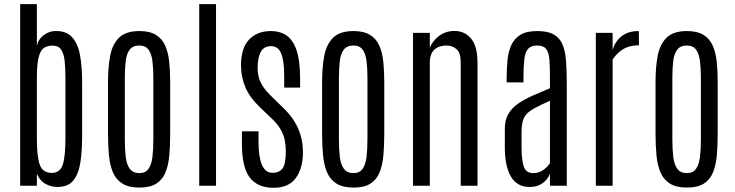

<svg xmlns="http://www.w3.org/2000/svg" viewBox="-20 -890 3521 920"><path d="M255.4 5.9Q226.6 5.9 199.5 -8.1Q172.4 -22 156.7 -57.1V0H76.7V-870.1H156.7V-670.9Q163.1 -701.7 189.2 -721.2Q215.3 -740.7 243.2 -741.2Q298.3 -743.2 326.4 -710.7Q354.5 -678.2 364 -622.6Q373.5 -566.9 373.5 -498V-235.8Q373.5 -167 365.2 -112.3Q356.9 -57.6 331.8 -25.9Q306.6 5.9 255.4 5.9ZM228.5 -61.5Q267.6 -62 280.5 -100.3Q293.5 -138.7 293.5 -227.1V-519Q293.5 -565.4 289.6 -599.6Q285.6 -633.8 272.7 -652.6Q259.8 -671.4 231.4 -671.4Q208.5 -671.4 191.9 -661.4Q175.3 -651.4 166 -618.7Q156.7 -585.9 156.7 -518.1V-224.1Q156.7 -140.6 170.4 -101.1Q184.1 -61.5 228.5 -61.5Z M647.9 8.8Q597.2 8.8 566.9 -10Q536.6 -28.8 521.7 -63Q506.8 -97.2 502.2 -144.5Q497.6 -191.9 497.6 -249V-498Q497.6 -566.9 507.8 -622.1Q518.1 -677.2 550.3 -709.2Q582.5 -741.2 647.9 -741.2Q697.3 -741.2 727.1 -722.9Q756.8 -704.6 771.5 -671.6Q786.1 -638.7 790.8 -594.2Q795.4 -549.8 795.4 -498V-249Q795.4 -192.9 791.3 -145.8Q787.1 -98.6 772.9 -64Q758.8 -29.3 729.2 -10.3Q699.7 8.8 647.9 8.8ZM647.9 -60.5Q677.2 -60.5 691.7 -81.1Q706.1 -101.6 710.4 -137.9Q714.8 -174.3 714.8 -222.7V-516.1Q714.8 -562.5 710.4 -597.4Q706.1 -632.3 691.7 -652.1Q677.2 -671.9 647.9 -671.9Q616.7 -671.9 601.6 -652.1Q586.4 -632.3 582.3 -597.4Q578.1 -562.5 578.1 -516.1V-222.7Q578.1 -174.3 582.5 -137.9Q586.9 -101.6 602.1 -81.1Q617.2 -60.5 647.9 -60.5Z M934.6 0V-870.1H1015.1V0Z M1291 9.8Q1213.9 9.8 1176.5 -39.6Q1139.2 -88.9 1139.2 -199.7V-260.7H1218.8V-209Q1218.8 -138.2 1235.1 -100.1Q1251.5 -62 1285.2 -62Q1319.3 -62 1334.5 -84Q1349.6 -106 1349.6 -164.1Q1349.6 -191.4 1344.7 -217Q1339.8 -242.7 1325 -269.3Q1310.1 -295.9 1279.3 -324.7L1226.1 -375.5Q1176.8 -422.4 1155.8 -471.7Q1134.8 -521 1134.8 -576.2Q1134.8 -660.2 1173.8 -700.7Q1212.9 -741.2 1277.8 -741.2Q1321.3 -741.2 1352.5 -720.2Q1383.8 -699.2 1400.9 -649.4Q1418 -599.6 1418 -513.2V-470.2H1341.8V-526.9Q1341.8 -599.6 1327.1 -634.3Q1312.5 -668.9 1279.3 -668.9Q1244.1 -668.9 1229.5 -641.4Q1214.8 -613.8 1214.4 -564.9Q1214.4 -542.5 1219.7 -520.8Q1225.1 -499 1240 -476.1Q1254.9 -453.1 1283.7 -425.3L1335.4 -375Q1386.7 -325.7 1409.2 -272.9Q1431.6 -220.2 1431.6 -161.1Q1431.6 -84.5 1397.7 -37.4Q1363.8 9.8 1291 9.8Z M1673.8 8.8Q1623 8.8 1592.8 -10Q1562.5 -28.8 1547.6 -63Q1532.7 -97.2 1528.1 -144.5Q1523.4 -191.9 1523.4 -249V-498Q1523.4 -566.9 1533.7 -622.1Q1543.9 -677.2 1576.2 -709.2Q1608.4 -741.2 1673.8 -741.2Q1723.1 -741.2 1752.9 -722.9Q1782.7 -704.6 1797.4 -671.6Q1812 -638.7 1816.7 -594.2Q1821.3 -549.8 1821.3 -498V-249Q1821.3 -192.9 1817.1 -145.8Q1813 -98.6 1798.8 -64Q1784.7 -29.3 1755.1 -10.3Q1725.6 8.8 1673.8 8.8ZM1673.8 -60.5Q1703.1 -60.5 1717.5 -81.1Q1731.9 -101.6 1736.3 -137.9Q1740.7 -174.3 1740.7 -222.7V-516.1Q1740.7 -562.5 1736.3 -597.4Q1731.9 -632.3 1717.5 -652.1Q1703.1 -671.9 1673.8 -671.9Q1642.6 -671.9 1627.4 -652.1Q1612.3 -632.3 1608.2 -597.4Q1604 -562.5 1604 -516.1V-222.7Q1604 -174.3 1608.4 -137.9Q1612.8 -101.6 1627.9 -81.1Q1643.1 -60.5 1673.8 -60.5Z M1959 0V-732.4H2039.6V-659.2Q2049.3 -690.9 2081.8 -716.3Q2114.3 -741.7 2157.7 -741.7Q2207 -741.7 2237.5 -704.8Q2268.1 -668 2268.1 -589.4V0H2187.5V-593.3Q2187.5 -636.7 2167.7 -654.3Q2147.9 -671.9 2119.1 -671.9Q2099.1 -671.9 2080.8 -664.6Q2062.5 -657.2 2051 -639.4Q2039.6 -621.6 2039.6 -589.8V0Z M2518.1 5.9Q2457.5 5.9 2428.2 -43.9Q2398.9 -93.8 2398.9 -185.1V-272.5Q2398.9 -314.5 2415.3 -343Q2431.6 -371.6 2461.2 -392.3Q2490.7 -413.1 2530 -430.7Q2569.3 -448.2 2615.2 -467.3V-519Q2615.2 -572.8 2612.3 -606.4Q2609.4 -640.1 2596.4 -656Q2583.5 -671.9 2553.7 -671.9Q2524.4 -671.9 2510.5 -656.2Q2496.6 -640.6 2492.4 -606.2Q2488.3 -571.8 2488.3 -515.1V-495.1H2407.7V-515.1Q2407.7 -560.1 2411.6 -600.8Q2415.5 -641.6 2429.7 -673.1Q2443.8 -704.6 2473.1 -722.9Q2502.4 -741.2 2554.2 -741.2Q2605.5 -741.2 2634.3 -724.4Q2663.1 -707.5 2676.3 -674.8Q2689.5 -642.1 2692.6 -593.8Q2695.8 -545.4 2695.8 -482.4V0H2615.2V-57.1Q2611.8 -46.9 2600.3 -31.7Q2588.9 -16.6 2568.4 -5.4Q2547.9 5.9 2518.1 5.9ZM2535.6 -60.5Q2563.5 -60.5 2585.4 -77.1Q2607.4 -93.8 2615.2 -108.9V-407.2Q2571.8 -387.7 2544.9 -373.5Q2518.1 -359.4 2503.9 -344.2Q2489.7 -329.1 2484.4 -307.4Q2479 -285.6 2479 -251.5V-190.4Q2479 -120.6 2490.2 -90.6Q2501.5 -60.5 2535.6 -60.5Z M2835 0V-732.4H2915.5V-650.9Q2928.2 -693.4 2959.7 -717.3Q2991.2 -741.2 3040 -741.2Q3041 -741.2 3041.3 -731Q3041.5 -720.7 3041.5 -707Q3041.5 -693.4 3041.5 -683.1Q3041.5 -672.9 3041.5 -672.9Q3017.6 -672.9 2995.6 -667Q2973.6 -661.1 2953.9 -646.2Q2934.1 -631.3 2915.5 -605V0Z M3271.5 8.8Q3220.7 8.8 3190.4 -10Q3160.2 -28.8 3145.3 -63Q3130.4 -97.2 3125.7 -144.5Q3121.1 -191.9 3121.1 -249V-498Q3121.1 -566.9 3131.3 -622.1Q3141.6 -677.2 3173.8 -709.2Q3206.1 -741.2 3271.5 -741.2Q3320.8 -741.2 3350.6 -722.9Q3380.4 -704.6 3395 -671.6Q3409.7 -638.7 3414.3 -594.2Q3418.9 -549.8 3418.9 -498V-249Q3418.9 -192.9 3414.8 -145.8Q3410.6 -98.6 3396.5 -64Q3382.3 -29.3 3352.8 -10.3Q3323.2 8.8 3271.5 8.8ZM3271.5 -60.5Q3300.8 -60.5 3315.2 -81.1Q3329.6 -101.6 3334 -137.9Q3338.4 -174.3 3338.4 -222.7V-516.1Q3338.4 -562.5 3334 -597.4Q3329.6 -632.3 3315.2 -652.1Q3300.8 -671.9 3271.5 -671.9Q3240.2 -671.9 3225.1 -652.1Q3210 -632.3 3205.8 -597.4Q3201.7 -562.5 3201.7 -516.1V-222.7Q3201.7 -174.3 3206.1 -137.9Q3210.4 -101.6 3225.6 -81.1Q3240.7 -60.5 3271.5 -60.5Z"/></svg>

Font: Antonio ExtraLight
Style: Regular
Weight: 250
Designer: Vernon Adams
Foundry: Vernon Adams
Version: Version 1.002